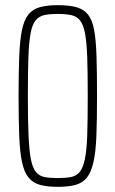

<svg xmlns="http://www.w3.org/2000/svg" viewBox="-20 -716 447 744"><path d="M204 8Q163 8 135.5 0.5Q108 -7 91 -27.5Q74 -48 65.5 -87Q57 -126 54.5 -189Q52 -252 52 -344Q52 -435 54.5 -497.5Q57 -560 65 -599Q73 -638 89.5 -659Q106 -680 134 -688Q162 -696 204 -696Q248 -696 276.5 -688Q305 -680 321.5 -659Q338 -638 345 -599Q352 -560 354 -497.5Q356 -435 356 -344Q356 -252 353.5 -189Q351 -126 342 -87Q333 -48 316.5 -27.5Q300 -7 272.5 0.5Q245 8 204 8ZM204 -26Q234 -26 255 -30Q276 -34 289 -50Q302 -66 309 -100Q316 -134 318 -193Q320 -252 320 -344Q320 -434 318 -493Q316 -552 309.5 -586.5Q303 -621 290 -637Q277 -653 256 -657.5Q235 -662 204 -662Q172 -662 151.5 -657.5Q131 -653 118 -637Q105 -621 98.5 -586.5Q92 -552 90 -493.5Q88 -435 88 -344Q88 -252 90.5 -193Q93 -134 99.5 -100Q106 -66 119 -50Q132 -34 152.5 -30Q173 -26 204 -26Z"/></svg>

Font: Saira ExtraCondensed Thin
Style: Regular
Weight: 250
Width: 2
Designer: Hector Gatti with collaboration of the Omnibus-Type team
Foundry: Omnibus-Type
Version: Version 1.101